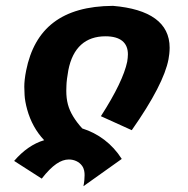

<svg xmlns="http://www.w3.org/2000/svg" viewBox="-20 -541 642 656"><path d="M265.1 95.2 396 2C362.8 -50.3 315.4 -85 261.2 -102.1C249 -115.2 238.3 -129.4 230 -143.1C213.4 -170.4 206.5 -196.3 206.5 -231C206.5 -232.4 206.5 -238.3 207 -248.5C207 -258.8 210 -283.2 213.4 -300.8C228.5 -378.9 272.9 -417 340.3 -417C391.1 -417 417 -395.5 417 -355.5C417 -347.7 416 -339.4 414.6 -330.1C405.3 -285.6 376 -223.6 324.7 -144L430.2 -96.2C503.9 -201.2 544.9 -281.7 555.7 -338.4C557.6 -348.6 559.6 -363.3 559.6 -377.9C559.6 -463.4 491.7 -510.3 366.2 -521C190.9 -520 98.1 -443.8 69.3 -299.8C64.9 -277.8 63 -259.3 63 -244.6C63 -237.3 63.5 -226.6 64 -216.3C64.5 -203.6 67.9 -184.6 72.8 -167C84 -126.5 103.5 -90.8 130.9 -62C93.3 -50.8 59.1 -26.9 28.3 8.8L122.6 69.3C159.2 22.5 188 3.9 215.3 3.9C233.4 3.9 250.5 11.7 260.3 25.4C268.1 36.1 269 48.3 269 57.6C269 66.9 268.1 80.6 265.1 95.2Z"/></svg>

Font: Hack
Style: Bold Oblique
Weight: 700
Italic angle: -12°
Monospace: yes
Designer: Christopher Simpkins
Foundry: Christopher Simpkins
Version: Version 2.010